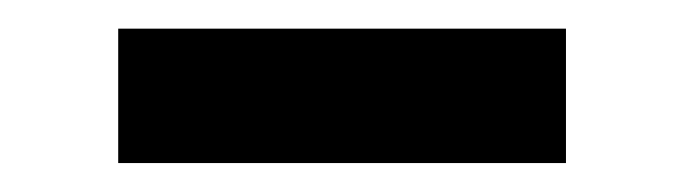

<svg xmlns="http://www.w3.org/2000/svg" viewBox="-20 -20 478 134"><path d="M62.5 93.8V0H375V93.8Z"/></svg>

Font: Sudo
Style: Bold
Weight: 700
Monospace: yes
Designer: Jens Kutilek
Foundry: Jens Kutilek
Version: Version 0.040